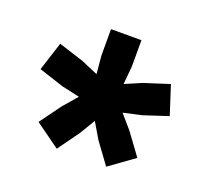

<svg xmlns="http://www.w3.org/2000/svg" viewBox="-84 -801 683 633"><g transform="rotate(20 257.5 -484.0)"><path d="M171.7 -268.3 85 -330.8 139.2 -405 181.7 -454.2 118.3 -468.3 31.7 -496.7 64.2 -597.5 152.5 -569.2 210.8 -544.2 205 -607.5V-700H311.7V-608.3L305.8 -544.2L364.2 -569.2L452.5 -597.5L485 -496.7L398.3 -468.3L335 -454.2L376.7 -405.8L431.7 -330.8L345 -268.3L290.8 -342.5L258.3 -397.5L225.8 -343.3Z"/></g></svg>

Font: Funnel Display Light
Style: Bold
Weight: 700
Version: Version 1.000